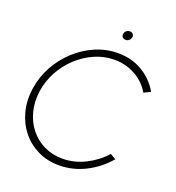

<svg xmlns="http://www.w3.org/2000/svg" viewBox="-153 -975 1014 1109"><g transform="rotate(20 354.5 -420.0)"><path d="M333 13Q262 13 203.5 -15.2Q145 -43.5 104.8 -93.2Q64.5 -143 47 -208.8Q29.5 -274.5 40 -350Q50.5 -425 86.5 -490.8Q122.5 -556.5 176.8 -606.5Q231 -656.5 297.5 -684.8Q364 -713 435 -713Q520 -713 585.8 -673.5Q651.5 -634 689.5 -568L649 -548Q616.5 -604 557.8 -637Q499 -670 429 -670Q366 -670 307.8 -644.5Q249.5 -619 202 -574.8Q154.5 -530.5 123.2 -472.5Q92 -414.5 83 -350Q74 -284 89 -226Q104 -168 139.2 -123.8Q174.5 -79.5 225.5 -54.8Q276.5 -30 339 -30Q411.5 -30 478.8 -63.8Q546 -97.5 593.5 -151.5L628 -131Q572 -65 495 -26Q418 13 333 13ZM448 -799.5Q436 -799.5 428.5 -807.2Q421 -815 423 -827Q425 -839.5 434.2 -847Q443.5 -854.5 455.5 -854.5Q467 -854.5 474.2 -847Q481.5 -839.5 479.5 -827.5Q477.5 -815 468.5 -807.2Q459.5 -799.5 448 -799.5Z"/></g></svg>

Font: Urbanist ExtraLight
Style: Italic
Weight: 250
Version: Version 1.303